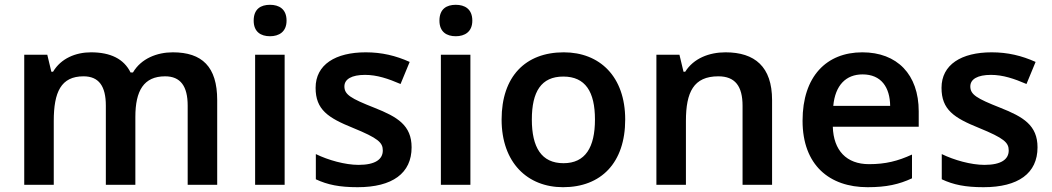

<svg xmlns="http://www.w3.org/2000/svg" viewBox="-20 -770 4384 800"><path d="M700 -552C634 -552 568 -526 534 -468H524C496 -525 440 -552 359 -552C296 -552 234 -527 201 -471H194L177 -542H81V0H204V-266C204 -386 234 -452 328 -452C392 -452 421 -411 421 -330V0H544V-283C544 -392 579 -452 668 -452C732 -452 762 -411 762 -330V0H885V-353C885 -492 822 -552 700 -552Z M1105 -750C1067 -750 1037 -733 1037 -684C1037 -637 1067 -619 1105 -619C1142 -619 1174 -637 1174 -684C1174 -733 1142 -750 1105 -750ZM1166 -542H1043V0H1166Z M1695 -156C1695 -248 1636 -283 1540 -321C1441 -360 1415 -376 1415 -410C1415 -440 1445 -458 1501 -458C1551 -458 1598 -442 1649 -420L1687 -512C1629 -538 1571 -552 1504 -552C1378 -552 1295 -501 1295 -404C1295 -313 1347 -279 1451 -237C1556 -194 1575 -176 1575 -143C1575 -107 1545 -83 1474 -83C1418 -83 1347 -103 1296 -128V-23C1345 0 1395 10 1470 10C1615 10 1695 -48 1695 -156Z M1879 -750C1841 -750 1811 -733 1811 -684C1811 -637 1841 -619 1879 -619C1916 -619 1948 -637 1948 -684C1948 -733 1916 -750 1879 -750ZM1940 -542H1817V0H1940Z M2585 -272C2585 -451 2479 -552 2329 -552C2169 -552 2070 -451 2070 -272C2070 -92 2178 10 2326 10C2485 10 2585 -92 2585 -272ZM2196 -272C2196 -388 2235 -451 2327 -451C2419 -451 2459 -388 2459 -272C2459 -156 2419 -90 2328 -90C2236 -90 2196 -156 2196 -272Z M3003 -552C2935 -552 2870 -527 2835 -471H2828L2811 -542H2715V0H2838V-266C2838 -386 2870 -452 2973 -452C3043 -452 3074 -411 3074 -329V0H3197V-353C3197 -492 3125 -552 3003 -552Z M3573 -552C3424 -552 3324 -452 3324 -267C3324 -82 3436 10 3595 10C3674 10 3726 -2 3780 -27V-126C3721 -99 3670 -86 3601 -86C3507 -86 3453 -143 3450 -242H3808V-306C3808 -460 3718 -552 3573 -552ZM3574 -460C3652 -460 3688 -406 3689 -329H3452C3460 -415 3505 -460 3574 -460Z M4303 -156C4303 -248 4244 -283 4148 -321C4049 -360 4023 -376 4023 -410C4023 -440 4053 -458 4109 -458C4159 -458 4206 -442 4257 -420L4295 -512C4237 -538 4179 -552 4112 -552C3986 -552 3903 -501 3903 -404C3903 -313 3955 -279 4059 -237C4164 -194 4183 -176 4183 -143C4183 -107 4153 -83 4082 -83C4026 -83 3955 -103 3904 -128V-23C3953 0 4003 10 4078 10C4223 10 4303 -48 4303 -156Z"/></svg>

Font: Noto Sans New Tai Lue Semibold
Style: Regular
Weight: 600
Designer: Monotype Design Team
Foundry: Monotype Imaging Inc.
Version: Version 2.004